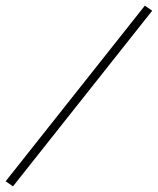

<svg xmlns="http://www.w3.org/2000/svg" viewBox="-41 -632 559 680"><path d="M-21 10 472 -612 498 -594 5 28Z"/></svg>

Font: Judson
Style: Italic
Weight: 400
Italic angle: -9.5°
Version: Version 20110429